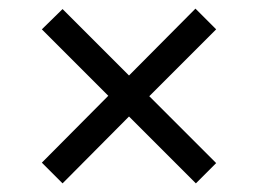

<svg xmlns="http://www.w3.org/2000/svg" viewBox="-20 -581 599 445"><path d="M125 -156 77 -204 231 -359 77 -513 125 -560 279 -406 433 -561 481 -513 326 -358 481 -203 434 -156 279 -311Z"/></svg>

Font: Noto Serif Vithkuqi SemiBold
Style: Regular
Weight: 600
Version: Version 1.005